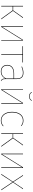

<svg xmlns="http://www.w3.org/2000/svg" viewBox="1874 -2646 781 4570"><g transform="rotate(90 2265.0 -361.5)"><path d="M410.4 -518.3H394.1L227.3 -283.7H134.7V-518.3H120.7V0H134.7V-271.4H227.3L423.7 0H440.4L239.1 -278.4Z M945.9 -518.3H929.6L617.9 -17C618.7 -60.9 618.7 -97.3 618.7 -136V-518.3H604.7V0H621.4L933.1 -501.3C932.3 -465.1 931.9 -431.4 931.9 -394V0H945.9Z M1467.6 -518.3H1079.9V-504.7H1267.1V0H1281.1V-504.7H1465.9Z M1861.9 -110V-372C1861.9 -471.4 1820.1 -528.3 1712.7 -528.3C1664.1 -528.3 1617.1 -516.4 1563.4 -494.3L1567.8 -482C1620.7 -503.7 1666.7 -515.1 1712.7 -515.1C1813.6 -515.1 1847.8 -462.1 1847.8 -370.7V-306.1H1727.3C1604.3 -306.1 1525.7 -248.1 1525.7 -144.6C1525.7 -53.8 1581.3 9.4 1679.1 9.4C1759.7 9.4 1813.3 -27.5 1849.6 -96.2C1850.1 -30.9 1865.8 -3.7 1907.4 9.4L1911 -0.7C1873.6 -13.3 1861.8 -39.1 1861.8 -110ZM1679.1 -3.7C1591.3 -3.7 1540.6 -60 1540.6 -144.6C1540.6 -241 1612.6 -293.4 1729.8 -293.4H1847.8V-114.5C1812.8 -44.3 1762.3 -3.7 1679.1 -3.7Z M2275.3 -663.9C2332.4 -663.9 2368.4 -690 2378.6 -729.4L2368 -731.6C2356 -695.1 2322.8 -677.4 2275.3 -677.4C2227.7 -677.4 2194.6 -695.1 2182.6 -731.6L2172 -729.4C2182.1 -690 2218.1 -663.9 2275.3 -663.9ZM2445.8 -518.3H2429.6L2117.8 -17C2118.7 -60.9 2118.7 -97.3 2118.7 -136V-518.3H2104.7V0H2121.4L2433.1 -501.3C2432.3 -465.1 2431.8 -431.4 2431.8 -394V0H2445.8Z M2849.9 -528.3C2723 -528.3 2642.7 -426 2642.7 -256.4C2642.7 -86.4 2728.6 9.4 2849.6 9.4C2908.9 9.4 2951.9 -12.1 2986.6 -44L2977.7 -53.6C2944.7 -23.4 2904.7 -3.7 2848.7 -3.7C2738.6 -3.7 2657.6 -92.3 2657.6 -256.4C2657.6 -422.4 2734.4 -515.1 2850.3 -515.1C2901.3 -515.1 2939.6 -499.6 2973.3 -468.7L2981.7 -478.3C2944.1 -512.1 2904.1 -528.3 2849.9 -528.3Z M3443.4 -518.3H3427.1L3260.3 -283.7H3167.7V-518.3H3153.7V0H3167.7V-271.4H3260.3L3456.7 0H3473.4L3272.1 -278.4Z M3978.9 -518.3H3962.6L3650.9 -17C3651.7 -60.9 3651.7 -97.3 3651.7 -136V-518.3H3637.7V0H3654.4L3966.1 -501.3C3965.3 -465.1 3964.9 -431.4 3964.9 -394V0H3978.9Z M4321.7 -278.4 4482.7 -518.3H4466.6L4313.4 -286.7L4163 -518.3H4146.9L4304.7 -278L4120.7 0H4136.9L4313 -269.7L4492.3 0H4508.9Z"/></g></svg>

Font: Fira Sans Hair
Style: Regular
Weight: 100
Designer: bBox Type GmbH & Carrois Corporate GbR & Edenspiekermann AG
Foundry: bBox Type GmbH & Carrois Corporate GbR & Edenspiekermann AG
Version: Version 4.300;PS 004.300;hotconv 1.0.88;makeotf.lib2.5.64775